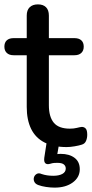

<svg xmlns="http://www.w3.org/2000/svg" viewBox="-25 -662 418 876"><path d="M279 9Q219 9 178 -12Q137 -33 117 -74Q97 -115 97 -174V-410H37Q17 -410 6 -420.5Q-5 -431 -5 -449Q-5 -468 6 -478Q17 -488 37 -488H97V-591Q97 -616 110.5 -629Q124 -642 148 -642Q172 -642 185 -629Q198 -616 198 -591V-488H315Q335 -488 346 -478Q357 -468 357 -449Q357 -431 346 -420.5Q335 -410 315 -410H198V-182Q198 -129 220.5 -102Q243 -75 294 -75Q312 -75 325.5 -78.5Q339 -82 348 -83Q359 -83 366 -75.5Q373 -68 373 -47Q373 -32 367.5 -19Q362 -6 348 -2Q336 2 315.5 5.5Q295 9 279 9ZM224 194Q206 194 185.5 191Q165 188 149 182Q136 177 131.5 167Q127 157 130 147Q133 137 142.5 131.5Q152 126 165 132Q177 136 190 138Q203 140 218 140Q244 140 259.5 131.5Q275 123 275 107Q275 95 266 88Q257 81 237 81Q230 81 222 81.5Q214 82 205 85Q198 87 192.5 87Q187 87 182 83Q178 79 177 73Q176 67 177 58L189 -20H247L234 56L206 47Q218 44 230 42Q242 40 252 40Q291 40 315 58Q339 76 339 110Q339 147 307 170.5Q275 194 224 194Z"/></svg>

Font: Nunito ExtraLight SemiBold
Style: Regular
Weight: 600
Version: Version 3.602